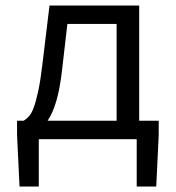

<svg xmlns="http://www.w3.org/2000/svg" viewBox="-20 -506 640 698"><path d="M206 -255Q198 -183 184.5 -138Q171 -93 153 -67H404V-419H225ZM51 172 42 -15V-67H66Q76 -73 85.5 -83.5Q95 -94 103 -116Q111 -138 119 -175Q127 -212 134 -271L160 -486H486V-67H557V-15L548 172H477V0H121V172Z"/></svg>

Font: Source Code Pro
Style: Regular
Weight: 400
Monospace: yes
Designer: Paul D. Hunt, Teo Tuominen
Foundry: Adobe Systems Incorporated
Version: Version 2.030;PS 1.000;hotconv 16.6.51;makeotf.lib2.5.65220